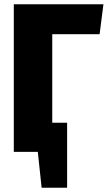

<svg xmlns="http://www.w3.org/2000/svg" viewBox="-20 -715 507 904"><path d="M449 -554H226V-137H296V169H176L158 0H45V-695H467Z"/></svg>

Font: Fira Sans Condensed ExtraBold
Style: Regular
Weight: 800
Width: 3
Designer: Carrois Corporate & Edenspiekermann AG
Foundry: Carrois Corporate GbR & Edenspiekermann AG
Version: Version 4.203